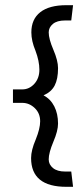

<svg xmlns="http://www.w3.org/2000/svg" viewBox="-20 -679 312 741"><path d="M204 -416Q204 -445 186 -487Q168 -529 168 -554Q168 -573 184 -586.5Q200 -600 231 -600H255L262 -659H236Q170 -659 135.5 -632Q101 -605 101 -554Q101 -521 117 -483Q132 -443 132 -410Q132 -377 112.5 -355.5Q93 -334 66 -334H30V-282H66Q93 -282 114 -262Q135 -242 135 -211Q135 -183 118 -141Q100 -99 100 -69Q100 42 236 42H262L255 -17H231Q201 -17 184.5 -30.5Q168 -44 168 -64Q168 -89 186 -132Q204 -174 204 -202Q204 -240 189.5 -268.5Q175 -297 148 -311Q178 -324 191 -349Q204 -374 204 -416Z"/></svg>

Font: Catamaran
Style: Regular
Weight: 400
Designer: Pria Ravichandran
Version: Version 1.000;PS 001.000;hotconv 1.0.70;makeotf.lib2.5.58329